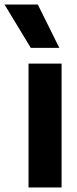

<svg xmlns="http://www.w3.org/2000/svg" viewBox="-77 -828 341 848"><path d="M49 0V-547H195V0ZM59 -616.5 -57 -808H90L185 -616.5Z"/></svg>

Font: Encode Sans Cnd
Style: Bold
Weight: 700
Width: 3
Designer: Multiple Designers
Foundry: Impallari Type
Version: Version 3.002; ttfautohint (v1.8.3) -l 8 -r 50 -G 200 -x 14 